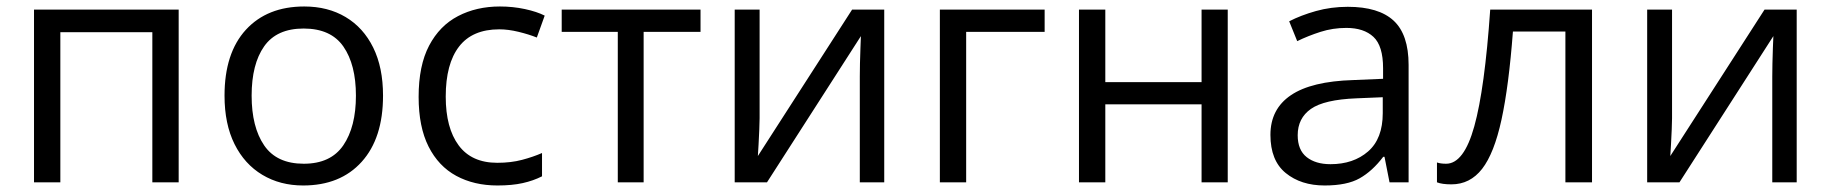

<svg xmlns="http://www.w3.org/2000/svg" viewBox="-20 -565 5675 595"><path d="M533.7 -535.2V0H452.1V-465.3H167V0H85.4V-535.2Z M1167 -268.6Q1167 -136.7 1100.8 -63.5Q1034.7 9.8 919.4 9.8Q848.1 9.8 793 -23.2Q737.8 -56.2 706.8 -118.4Q675.8 -180.7 675.8 -268.6Q675.8 -400.4 741.9 -472.7Q808.1 -544.9 922.9 -544.9Q996.1 -544.9 1051 -512.2Q1106 -479.5 1136.5 -417.7Q1167 -356 1167 -268.6ZM759.8 -268.6Q759.8 -171.4 798.6 -114.5Q837.4 -57.6 921.4 -57.6Q1004.9 -57.6 1043.9 -114.7Q1083 -171.9 1083 -268.6Q1083 -364.7 1044.2 -420.7Q1005.4 -476.6 920.9 -476.6Q837.4 -476.6 798.6 -421.4Q759.8 -366.2 759.8 -268.6Z M1521.5 9.8Q1449.2 9.8 1394 -20Q1338.9 -49.8 1308.1 -110.8Q1277.3 -171.9 1277.3 -264.6Q1277.3 -361.8 1309.8 -423.6Q1342.3 -485.4 1399.4 -515.1Q1456.5 -544.9 1529.3 -544.9Q1569.3 -544.9 1606.7 -536.9Q1644 -528.8 1668 -516.6L1643.6 -448.7Q1619.1 -458.5 1587.2 -466.3Q1555.2 -474.1 1527.3 -474.1Q1443.8 -474.1 1402.6 -420.7Q1361.3 -367.2 1361.3 -265.6Q1361.3 -168.5 1401.4 -114.5Q1441.4 -60.5 1521 -60.5Q1563.5 -60.5 1597.7 -69.6Q1631.8 -78.6 1659.7 -90.8V-18.6Q1632.8 -4.9 1599.9 2.4Q1566.9 9.8 1521.5 9.8Z M2150.9 -466.3H1974.6V0H1894.5V-466.3H1720.7V-535.2H2150.9Z M2334 -535.2V-198.7Q2334 -186 2333 -163.3Q2332 -140.6 2330.8 -117.9Q2329.6 -95.2 2328.6 -81.5L2620.6 -535.2H2720.2V0H2644.5V-328.1Q2644.5 -343.8 2645 -368.2Q2645.5 -392.6 2646.5 -416.3Q2647.5 -439.9 2647.9 -453.1L2356.9 0H2256.8V-535.2Z M3217.3 -535.2V-466.3H2974.1V0H2892.6V-535.2Z M3405.3 -535.2V-310.5H3703.6V-535.2H3784.7V0H3703.6V-241.7H3405.3V0H3323.7V-535.2Z M4156.7 -543.9Q4252.4 -543.9 4298.8 -501Q4345.2 -458 4345.2 -363.8V0H4286.1L4270.5 -79.1H4266.6Q4232.9 -34.7 4193.6 -12.5Q4154.3 9.8 4085 9.8Q4011.7 9.8 3964.4 -28.8Q3917 -67.4 3917 -147Q3917 -227.1 3980.5 -270Q4043.9 -313 4173.8 -316.9L4266.1 -320.8V-353.5Q4266.1 -422.9 4236.3 -450.7Q4206.5 -478.5 4152.3 -478.5Q4110.4 -478.5 4072.3 -466.3Q4034.2 -454.1 4000 -437.5L3975.1 -499Q4011.2 -517.6 4058.1 -530.8Q4105 -543.9 4156.7 -543.9ZM4265.1 -263.7 4183.6 -260.3Q4083.5 -256.3 4042.5 -227.5Q4001.5 -198.7 4001.5 -146Q4001.5 -100.1 4029.3 -78.1Q4057.1 -56.2 4103 -56.2Q4174.3 -56.2 4219.7 -95.7Q4265.1 -135.3 4265.1 -214.4Z M4913.6 0H4831.1V-467.3H4668.5Q4655.8 -298.8 4633.1 -194.3Q4610.4 -89.8 4573 -41.7Q4535.6 6.3 4478 6.3Q4448.7 6.3 4433.1 0V-61.5Q4444.3 -57.6 4461.4 -57.6Q4516.6 -57.6 4548.8 -173.6Q4581.1 -289.6 4598.1 -535.2H4913.6Z M5161.6 -535.2V-198.7Q5161.6 -186 5160.6 -163.3Q5159.7 -140.6 5158.4 -117.9Q5157.2 -95.2 5156.2 -81.5L5448.2 -535.2H5547.9V0H5472.2V-328.1Q5472.2 -343.8 5472.7 -368.2Q5473.1 -392.6 5474.1 -416.3Q5475.1 -439.9 5475.6 -453.1L5184.6 0H5084.5V-535.2Z"/></svg>

Font: Open Sans
Style: Regular
Weight: 400
Designer: Monotype Design Team
Foundry: Monotype Imaging Inc.
Version: Version 3.000; ttfautohint (v1.8.4)